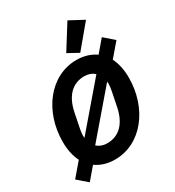

<svg xmlns="http://www.w3.org/2000/svg" viewBox="-238 -1114 1198 1312"><g transform="rotate(-30 361.5 -457.5)"><path d="M612 -915 500 -975 381 -785 465 -739ZM308 12C517 12 668 -186 668 -427C668 -492 655 -545 634 -587L723 -691L646 -758L567 -665C524 -696 472 -710 417 -710C208 -710 57 -512 57 -271C57 -206 70 -153 91 -111L2 -7L79 60L158 -33C201 -2 253 12 308 12ZM205 -296 227 -405C250 -521 313 -587 408 -587C440 -587 467 -577 488 -558L199 -221C198 -228 198 -235 198 -240C198 -256 201 -276 205 -296ZM317 -111C285 -111 258 -121 237 -140L526 -477C527 -470 527 -463 527 -458C527 -442 524 -422 520 -402L498 -293C475 -177 412 -111 317 -111Z"/></g></svg>

Font: LVC Sans
Style: Bold Italic
Weight: 700
Italic angle: -11.31°
Designer: Mike Abbink, Paul van der Laan, Pieter van Rosmalen
Foundry: Bold Monday
Version: Version 3.0